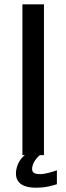

<svg xmlns="http://www.w3.org/2000/svg" viewBox="-20 -720 308 891"><path d="M184 -700H84V0H95C65 23 54 61 54 85C54 134 95 151 145 151C198 151 226 140 244 135V70C226 77 190 88 167 88C140 88 129 81 129 64C129 44 142 19 165 0H184Z"/></svg>

Font: Bruno Ace
Style: Regular
Weight: 400
Designer: Astigmatic (AOETI)
Foundry: Astigmatic (AOETI)
Version: Version 1.000